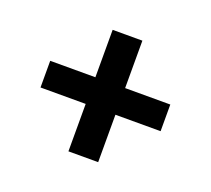

<svg xmlns="http://www.w3.org/2000/svg" viewBox="-83 -628 707 643"><g transform="rotate(20 270.0 -306.5)"><path d="M217 -90V-259H56V-354H217V-523H323V-354H484V-259H323V-90Z"/></g></svg>

Font: IBM Plex Sans Cond SmBld
Style: Regular
Weight: 600
Width: 3
Designer: Mike Abbink, Paul van der Laan, Pieter van Rosmalen
Foundry: Bold Monday
Version: Version 1.3